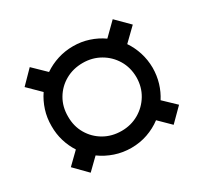

<svg xmlns="http://www.w3.org/2000/svg" viewBox="-133 -804 1059 1002"><g transform="rotate(-30 396.5 -303.0)"><path d="M92.3 -296.9Q92 -346.2 106.2 -390.6Q120.4 -435 145.6 -471.9L72.4 -544L147.7 -620.7L222.3 -548.3Q259.6 -573.9 304.2 -588.1Q348.7 -602.3 397.7 -602.3Q446.4 -602.3 490.9 -587.7Q535.5 -573.2 572.8 -546.9L647.7 -620.7L724.4 -544L648.4 -470.2Q673.3 -433.6 687.3 -389.7Q701.3 -345.9 701.7 -296.9Q701.3 -250 688.6 -207.7Q675.8 -165.5 652.7 -129.6L724.4 -61.1L647.7 15.6L579.9 -51.1Q541.9 -22.4 495.4 -6.2Q448.9 9.9 397.7 9.9Q346.6 9.9 299.9 -5.9Q253.2 -21.7 214.8 -49.7L147.7 15.6L72.4 -61.1L141.3 -128.2Q117.9 -164.1 104.9 -206.9Q92 -249.6 92.3 -296.9ZM191.8 -296.9Q191.4 -238.6 218.6 -192.3Q245.7 -146 292.4 -119.1Q339.1 -92.3 397.7 -92.3Q454.2 -92.3 500.9 -119.1Q547.6 -146 575.5 -192.3Q603.3 -238.6 603.7 -296.9Q603.3 -355.8 575.5 -402Q547.6 -448.2 500.9 -474.8Q454.2 -501.4 397.7 -501.4Q339.1 -501.4 292.4 -474.8Q245.7 -448.2 218.6 -402Q191.4 -355.8 191.8 -296.9Z"/></g></svg>

Font: Inter UI Black
Style: Regular
Weight: 900
Designer: Rasmus Andersson
Foundry: rsms
Version: 3.2;8d6f07862